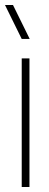

<svg xmlns="http://www.w3.org/2000/svg" viewBox="-27 -749 198 769"><path d="M60 0V-515H91V0ZM60 -593 -7 -729H25L92 -593Z"/></svg>

Font: Hubot Sans Condensed ExtraLight
Style: Regular
Weight: 200
Width: 3
Designer: Deni Anggara
Foundry: GitHub, Inc., Subsidiary of Microsoft Corporation
Version: Version 2.000